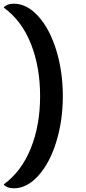

<svg xmlns="http://www.w3.org/2000/svg" viewBox="-74 -820 468 1039"><path d="M0 -800Q73 -800 135 -730Q197 -660 231.5 -545Q266 -430 266 -300Q266 -170 231.5 -55.5Q197 59 135 129Q73 199 0 199Q-36 199 -54 178Q42 108 92.5 -17Q143 -142 143 -300Q143 -458 93 -583.5Q43 -709 -54 -779Q-36 -800 0 -800Z"/></svg>

Font: Sansita
Style: Regular
Weight: 400
Designer: Pablo Cosgaya
Foundry: Omnibus-Type
Version: Version 1.006;hotconv 1.0.109;makeotfexe 2.5.65596